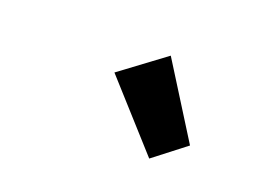

<svg xmlns="http://www.w3.org/2000/svg" viewBox="-54 -936 641 476"><g transform="rotate(20 267.0 -698.0)"><path d="M366 -569 212 -740 329 -827 450 -634Z"/></g></svg>

Font: TypoPRO Source Sans Pro
Style: Bold Italic
Weight: 700
Italic angle: -11°
Designer: Paul D. Hunt
Foundry: Adobe Systems Incorporated
Version: Version 1.075;PS 2.000;hotconv 1.0.86;makeotf.lib2.5.63406